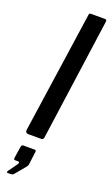

<svg xmlns="http://www.w3.org/2000/svg" viewBox="-186 -780 620 1059"><g transform="rotate(20 124.0 -251.0)"><path d="M142 -16Q140 -5 136.5 -2.5Q133 0 121 0H53Q43 0 38.5 -5Q34 -10 35 -19L138 -730Q139 -738 141 -740Q143 -742 150 -742H232Q244 -742 241 -726ZM17 240Q13 240 12.5 237Q12 234 15 229L53 176Q58 169 57 164.5Q56 160 50 160H33Q28 160 26 157.5Q24 155 25 147L35 82Q37 68 47 68H114Q123 68 122 78L112 156Q110 164 106 169L57 228Q53 233 48.5 236.5Q44 240 36 240Z"/></g></svg>

Font: Libre Franklin Thin Medium
Style: Italic
Weight: 500
Italic angle: -8°
Version: Version 3.000